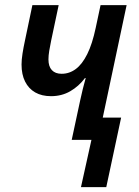

<svg xmlns="http://www.w3.org/2000/svg" viewBox="-20 -561 558 770"><path d="M304.7 189.5 346.7 0H267.6L301.3 -157.2Q306.2 -180.7 312 -203.9Q317.9 -227.1 323.7 -248H320.8Q295.9 -214.8 261.7 -195.1Q227.5 -175.3 184.6 -175.3Q147.5 -175.3 121.1 -190.4Q94.7 -205.6 80.6 -233.9Q66.4 -262.2 66.4 -302.2Q66.4 -321.3 70.3 -346.2Q74.2 -371.1 79.6 -396L109.9 -540.5H215.3L185.1 -397.9Q180.7 -376.5 177.5 -357.4Q174.3 -338.4 174.3 -322.8Q174.3 -294.4 188 -279.8Q201.7 -265.1 227.1 -265.1Q258.3 -265.1 283.9 -284.2Q309.6 -303.2 329.8 -343.8Q350.1 -384.3 363.8 -449.2L383.3 -540.5H487.8L392.1 -89.4H465.8L406.2 189.5Z"/></svg>

Font: Open Sans SemiCondensed SemiBold
Style: Italic
Weight: 600
Width: 4
Italic angle: -12°
Designer: Monotype Design Team
Foundry: Monotype Imaging Inc.
Version: Version 3.000